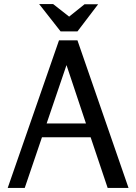

<svg xmlns="http://www.w3.org/2000/svg" viewBox="-20 -927 671 947"><path d="M321 -845 242 -907H173L279 -772H362L464 -906H397ZM362 -728H271L18 0H102L187 -250H427L511 0H614ZM308 -606 404 -318H210Z"/></svg>

Font: Rosario
Style: Regular
Weight: 400
Designer: Hector Gatti
Foundry: Omnibus Type
Version: Version 1.100